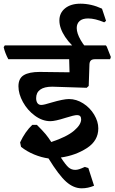

<svg xmlns="http://www.w3.org/2000/svg" viewBox="-43 -829 621 1041"><path d="M153 -297Q153 -280 160 -270Q167 -260 181 -260Q195 -260 236 -273Q301 -292 331 -292Q371 -292 408 -268.5Q445 -245 467.5 -207.5Q490 -170 490 -133Q490 -66 428 -26Q366 14 287 25Q313 65 328.5 78.5Q344 92 365 92Q375 92 386 88.5Q397 85 417 76L436 82L467 178Q434 192 400 192Q356 192 316 156.5Q276 121 220 30Q182 25 142 8.5Q102 -8 71 -33L66 -57Q93 -115 132 -152H157Q190 -119 204.5 -101.5Q219 -84 235 -59Q319 -87 358 -120Q397 -153 397 -182Q397 -205 375 -205Q359 -205 312 -190Q256 -172 230 -172Q187 -172 146.5 -201.5Q106 -231 81.5 -275.5Q57 -320 57 -361Q57 -404 86 -421.5Q115 -439 172 -439L334 -437L332 -508H2Q-16 -542 -23 -573L-17 -583H531L536 -576L558 -520L554 -508H473Q457 -508 450 -501.5Q443 -495 442 -481L438 -363L427 -353L240 -359Q197 -359 175 -343Q153 -327 153 -297ZM510 -782 532 -716 522 -708Q472 -729 435 -729Q404 -729 388.5 -715Q373 -701 373 -677Q373 -649 394.5 -611.5Q416 -574 454 -539H400Q342 -581 310.5 -628.5Q279 -676 279 -718Q279 -759 310 -784Q341 -809 393 -809Q452 -809 510 -782Z"/></svg>

Font: Sahitya
Style: Bold
Weight: 700
Designer: Juan Pablo del Peral
Foundry: Juan Pablo del Peral (http://www.huertatipografica.com)
Version: Version 1.001;PS 001.000;hotconv 1.0.70;makeotf.lib2.5.58329